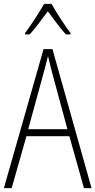

<svg xmlns="http://www.w3.org/2000/svg" viewBox="-20 -968 491 988"><path d="M245 -948H207C183 -905 137 -835 109 -798V-791H133C162 -823 199 -873 226 -910C254 -872 289 -824 319 -791H343V-798C320 -827 270 -903 245 -948ZM412 0H451L250 -715H204L0 0H40L116 -267H337ZM249 -591 327 -303H125L204 -591C212 -623 220 -649 227 -679C234 -649 242 -621 249 -591Z"/></svg>

Font: Noto Sans Thai Looped Condensed ExtraLight
Style: Regular
Weight: 200
Width: 3
Designer: Sasikarn Vongin, Ben Mitchell
Foundry: The Fontpad Ltd
Version: Version 1.001